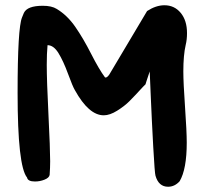

<svg xmlns="http://www.w3.org/2000/svg" viewBox="-20 -696 779 731"><path d="M47 -342Q47 -590 64 -630L71 -647Q84 -674 143 -674Q177 -674 196 -662Q236 -638 266.5 -594Q297 -550 327 -491Q357 -432 380 -401Q387 -399 396 -412L540 -654Q574 -676 606 -676Q644 -676 668 -647Q692 -618 692 -570Q692 -545 687 -525Q678 -486 678 -424Q678 -381 684.5 -288Q691 -195 691 -153Q691 -52 664 -6Q645 15 620 15Q584 15 572 -27Q569 -36 563.5 -135.5Q558 -235 554 -330L550 -424L546 -412Q542 -400 538 -388Q534 -376 534 -375L525 -366Q491 -329 472.5 -310.5Q454 -292 426 -274.5Q398 -257 375 -257Q318 -257 265 -353Q257 -366 239 -415Q221 -464 202.5 -494Q184 -524 161 -524Q158 -492 158 -449Q158 -390 164.5 -259Q171 -128 171 -82Q171 -58 169 -30Q167 -19 149.5 -12Q132 -5 113 -5Q86 -5 83 -20Q47 -64 47 -342Z"/></svg>

Font: NaniFont Regular
Style: Regular
Weight: 400
Designer: Nanigashitei
Version: Version 1.036